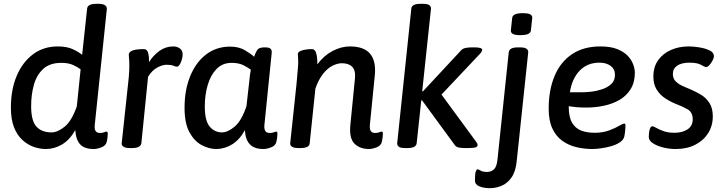

<svg xmlns="http://www.w3.org/2000/svg" viewBox="-20 -773 3802 1005"><path d="M220 7Q189 7 157 -4Q125 -15 97.5 -40Q70 -65 53.5 -106.5Q37 -148 37 -210Q37 -304 67.5 -376Q98 -448 153 -489Q208 -530 282 -530Q330 -530 361 -515.5Q392 -501 410 -486L436 -728Q439 -753 484 -753H495Q542 -753 539 -724L476 -119Q471 -77 503 -77Q516 -77 524.5 -80.5Q533 -84 537 -84Q544 -84 544 -75Q544 -73 543.5 -62Q543 -51 539 -32Q535 -11 511.5 -2Q488 7 471 7Q422 7 399.5 -17.5Q377 -42 374 -92Q345 -41 305 -17Q265 7 220 7ZM250 -80Q281 -80 318 -109.5Q355 -139 382 -216L402 -410Q388 -421 363.5 -432.5Q339 -444 301 -444Q241 -444 206.5 -412.5Q172 -381 157.5 -329.5Q143 -278 143 -217Q143 -141 170.5 -110.5Q198 -80 250 -80Z M660 2Q637 2 626.5 -5Q616 -12 617 -23L654 -368Q656 -389 656.5 -404.5Q657 -420 657 -432Q657 -455 655.5 -468Q654 -481 654 -487Q655 -516 733 -516Q751 -516 756 -494Q761 -472 760 -448Q782 -483 814.5 -506.5Q847 -530 887 -530Q907 -530 921.5 -519.5Q936 -509 936 -489Q936 -469 926.5 -446.5Q917 -424 906 -424Q899 -424 887.5 -429Q876 -434 852 -434Q830 -434 803 -419.5Q776 -405 755 -371L720 -24Q717 2 671 2Z M1112 7Q1075 7 1036.5 -13Q998 -33 972 -80Q946 -127 946 -209Q946 -303 976 -375.5Q1006 -448 1059.5 -488.5Q1113 -529 1185 -529Q1230 -529 1262 -510Q1294 -491 1310 -476Q1318 -499 1326.5 -511.5Q1335 -524 1361 -525H1369Q1388 -525 1396 -518Q1404 -511 1402 -494L1364 -119Q1360 -77 1391 -77Q1404 -77 1413 -80.5Q1422 -84 1426 -84Q1432 -84 1432 -75Q1432 -73 1431.5 -62Q1431 -51 1427 -32Q1423 -11 1400 -2Q1377 7 1359 7Q1311 7 1287.5 -18Q1264 -43 1262 -92Q1234 -41 1194.5 -17Q1155 7 1112 7ZM1142 -80Q1172 -80 1208 -110Q1244 -140 1270 -217L1285 -349Q1287 -368 1288.5 -381.5Q1290 -395 1293 -408Q1279 -419 1254.5 -431.5Q1230 -444 1192 -444Q1145 -444 1114 -412.5Q1083 -381 1067.5 -329Q1052 -277 1052 -216Q1052 -141 1077.5 -110.5Q1103 -80 1142 -80Z M1911 7Q1864 7 1835.5 -21Q1807 -49 1814 -120L1838 -363Q1842 -405 1823.5 -423.5Q1805 -442 1769 -442Q1748 -442 1722.5 -430Q1697 -418 1673 -389Q1649 -360 1631 -310L1601 -23Q1599 2 1553 2H1542Q1519 2 1508.5 -5Q1498 -12 1499 -23L1532 -333Q1535 -368 1538 -401Q1541 -434 1541 -449Q1541 -467 1540 -475Q1539 -483 1539 -489Q1539 -500 1552.5 -506Q1566 -512 1583.5 -514Q1601 -516 1613 -516Q1629 -516 1635 -494.5Q1641 -473 1641 -446Q1641 -440 1641 -436Q1675 -482 1720.5 -506Q1766 -530 1812 -530Q1956 -530 1942 -380L1916 -119Q1912 -77 1943 -77Q1956 -77 1965 -80.5Q1974 -84 1978 -84Q1984 -84 1984 -75Q1984 -73 1983.5 -62Q1983 -51 1979 -32Q1975 -11 1952 -2Q1929 7 1911 7Z M2102 2Q2077 2 2068 -4.5Q2059 -11 2059 -23L2133 -728Q2135 -753 2181 -753H2192Q2217 -753 2226.5 -746.5Q2236 -740 2236 -728L2190 -295H2194L2394 -510Q2402 -519 2417 -522Q2432 -525 2450 -525H2464Q2504 -525 2504 -512Q2504 -504 2492 -491L2291 -278L2473 -30Q2480 -20 2480 -15Q2480 -5 2469 -1.5Q2458 2 2431 2H2416Q2398 2 2383 -0.5Q2368 -3 2361 -13L2189 -248L2185 -247L2161 -23Q2158 2 2113 2Z M2704 -589Q2676 -589 2664.5 -595.5Q2653 -602 2654 -614L2661 -679Q2662 -691 2675 -697.5Q2688 -704 2717 -704Q2745 -704 2756 -697.5Q2767 -691 2766 -679L2759 -614Q2757 -589 2704 -589ZM2544 212Q2513 212 2489.5 202.5Q2466 193 2466 172Q2466 136 2470.5 124.5Q2475 113 2479 113Q2485 113 2495.5 120Q2506 127 2529 127Q2551 127 2565.5 113.5Q2580 100 2584 62L2643 -500Q2646 -525 2691 -525H2702Q2725 -525 2735 -518.5Q2745 -512 2745 -500L2685 67Q2680 123 2658.5 154.5Q2637 186 2606.5 199Q2576 212 2544 212Z M3123 -530Q3176 -530 3211 -516Q3246 -502 3266 -480.5Q3286 -459 3294.5 -435.5Q3303 -412 3303 -393Q3303 -342 3281 -306.5Q3259 -271 3222.5 -250Q3186 -229 3141 -219.5Q3096 -210 3049 -210Q3019 -210 2997 -212Q2975 -214 2957 -217V-214Q2957 -161 2974 -131.5Q2991 -102 3021 -90Q3051 -78 3092 -78Q3135 -78 3167.5 -90Q3200 -102 3220 -114Q3240 -126 3247 -126Q3250 -126 3252 -124.5Q3254 -123 3254 -113Q3254 -107 3252.5 -90.5Q3251 -74 3248 -59Q3244 -41 3224.5 -28Q3205 -15 3178 -7.5Q3151 0 3125 3.5Q3099 7 3081 7Q3037 7 2996 -3Q2955 -13 2922.5 -36.5Q2890 -60 2871 -101Q2852 -142 2852 -204Q2852 -301 2882.5 -374.5Q2913 -448 2973.5 -489Q3034 -530 3123 -530ZM3118 -445Q3054 -445 3014 -403Q2974 -361 2963 -290H3027Q3045 -290 3073.5 -293Q3102 -296 3131 -305.5Q3160 -315 3179.5 -333Q3199 -351 3199 -382Q3199 -411 3176.5 -428Q3154 -445 3118 -445Z M3517 7Q3482 7 3449.5 -1.5Q3417 -10 3396.5 -24Q3376 -38 3376 -56Q3376 -80 3381 -96Q3386 -112 3394 -112Q3401 -112 3415.5 -103.5Q3430 -95 3453.5 -86.5Q3477 -78 3510 -78Q3552 -78 3579 -96Q3606 -114 3606 -148Q3606 -185 3579.5 -200.5Q3553 -216 3518 -229Q3488 -241 3461 -259Q3434 -277 3417 -304.5Q3400 -332 3400 -372Q3400 -423 3425 -458Q3450 -493 3492 -511.5Q3534 -530 3585 -530Q3610 -530 3641 -525Q3672 -520 3694.5 -509Q3717 -498 3717 -479Q3717 -470 3710 -456.5Q3703 -443 3693.5 -432.5Q3684 -422 3677 -422Q3669 -422 3649.5 -433.5Q3630 -445 3589 -445Q3548 -445 3525 -429.5Q3502 -414 3502 -386Q3502 -362 3516.5 -347.5Q3531 -333 3552.5 -323Q3574 -313 3597 -304Q3625 -292 3651 -276Q3677 -260 3694 -233Q3711 -206 3711 -164Q3711 -114 3686.5 -75.5Q3662 -37 3618.5 -15Q3575 7 3517 7Z"/></svg>

Font: Asap Medium
Style: Italic
Weight: 500
Italic angle: -6°
Designer: Pablo Cosgaya
Foundry: Omnibus-Type
Version: Version 3.001; ttfautohint (v1.8.3)